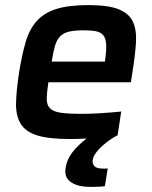

<svg xmlns="http://www.w3.org/2000/svg" viewBox="-20 -538 597 754"><path d="M494 -215H170Q164 -175 163.5 -151Q163 -127 175.5 -113.5Q188 -100 217 -95.5Q246 -91 299 -91Q315 -91 335 -91.5Q355 -92 376 -93.5Q397 -95 417.5 -96.5Q438 -98 456 -100L442 -7Q428 0 412 11Q396 22 381.5 35Q367 48 356.5 62.5Q346 77 344 91Q342 103 350 113.5Q358 124 384 124H397Q400 123 403 123L392 193Q384 194 375 195Q367 195 357.5 195.5Q348 196 338 196Q305 196 284.5 189.5Q264 183 252.5 172.5Q241 162 238 148Q235 134 238 119Q243 88 264 60.5Q285 33 320 6Q303 7 286.5 7.5Q270 8 256 8Q173 8 127 -6Q81 -20 61.5 -51.5Q42 -83 43 -132.5Q44 -182 55 -254Q66 -322 80.5 -372Q95 -422 123.5 -454.5Q152 -487 200.5 -502.5Q249 -518 327 -518Q404 -518 445 -502Q486 -486 501.5 -453.5Q517 -421 514 -371.5Q511 -322 500 -254ZM310 -419Q274 -419 252 -414Q230 -409 216.5 -395.5Q203 -382 196 -358Q189 -334 183 -296H392Q398 -337 397 -361.5Q396 -386 386.5 -398.5Q377 -411 358 -415Q339 -419 310 -419Z"/></svg>

Font: Azeri Sans SemiBold
Style: Italic
Weight: 600
Designer: Hector Gatti & Omnibus-Type (original fonts) / Cristiano Sobral (main changes and remastering)
Foundry: Omnibus-Type
Version: Version 0.07;August 21, 2020;FontCreator 13.0.0.2681 64-bit;